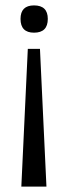

<svg xmlns="http://www.w3.org/2000/svg" viewBox="-20 -558 250 711"><path d="M83 -377H128L152 133H59ZM106 -538Q157 -538 157 -488Q157 -437 106 -437Q56 -437 56 -488Q56 -538 106 -538Z"/></svg>

Font: Bricolage Grotesque 10pt Condensed Light
Style: Regular
Weight: 300
Width: 3
Designer: Mathieu Triay
Foundry: Atelier Triay
Version: Version 1.000; ttfautohint (v1.8.4.7-5d5b);gftools[0.9.32]